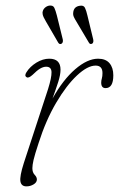

<svg xmlns="http://www.w3.org/2000/svg" viewBox="-20 -654 422 682"><path d="M75 -379.5Q65.5 -384.5 74 -397.5Q86.5 -417.5 109.2 -431.5Q132 -445.5 155 -445.5Q195 -445.5 195 -406.5Q195 -388.5 186.8 -362.8Q178.5 -337 166.5 -304Q204 -371 247.2 -408.2Q290.5 -445.5 328.5 -445.5Q355.5 -445.5 369 -429.5Q382.5 -413.5 382.5 -386.5Q382.5 -341 355 -341Q339.5 -341 339.5 -360.5Q339.5 -368 341.8 -375.5Q344 -383 344 -394.5Q344 -421 319.5 -421Q291 -421 253.5 -386Q216 -351 179.5 -289Q143 -227 117 -145.5Q103.5 -104.5 99.2 -86Q95 -67.5 95 -56.5Q95 -41.5 103 -33.2Q111 -25 111 -16.5Q111 -6 99.2 1Q87.5 8 74 8Q55.5 8 52.5 -9.8Q49.5 -27.5 64.5 -74.5L150.5 -337Q163.5 -378.5 163 -397.8Q162.5 -417 144 -417Q134 -417 122.8 -410.5Q111.5 -404 95.5 -388Q81.5 -375.5 75 -379.5ZM182 -599 203 -514Q205 -503.5 199 -499Q191.5 -494.5 186.5 -503L143 -578Q138.5 -585.5 134.8 -593.2Q131 -601 131 -609Q132 -619.5 139 -626Q146 -632.5 154.5 -634Q168.5 -636 173 -626.2Q177.5 -616.5 182 -599ZM290.5 -599 311 -514.5Q313.5 -503.5 307.5 -499Q299.5 -495 295.5 -503L251 -578Q246.5 -585 242.8 -592.8Q239 -600.5 240 -608.5Q241.5 -630.5 263.5 -633.5Q277 -636 281.8 -626.2Q286.5 -616.5 290.5 -599Z"/></svg>

Font: Fraunces 72pt S100 Thin
Style: Italic
Weight: 100
Italic angle: -16°
Version: Version 1.000; ttfautohint (v1.8.3)